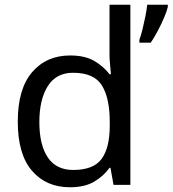

<svg xmlns="http://www.w3.org/2000/svg" viewBox="-20 -780 728 810"><path d="M688 -751Q684 -733 672.5 -706Q661 -679 646 -650.5Q631 -622 616 -600H568V-612Q575 -631 581.5 -657.5Q588 -684 593.5 -711.5Q599 -739 601 -760H688ZM275 10Q175 10 115 -59.5Q55 -129 55 -267Q55 -405 115.5 -475.5Q176 -546 276 -546Q338 -546 377.5 -523Q417 -500 442 -467H448Q447 -480 444.5 -505.5Q442 -531 442 -546V-760H530V0H459L446 -72H442Q418 -38 378 -14Q338 10 275 10ZM289 -63Q374 -63 408.5 -109.5Q443 -156 443 -250V-266Q443 -366 410 -419.5Q377 -473 288 -473Q217 -473 181.5 -416.5Q146 -360 146 -265Q146 -169 181.5 -116Q217 -63 289 -63Z"/></svg>

Font: RS Noto Sans
Style: Regular
Weight: 400
Designer: Monotype Design Team
Foundry: Monotype Imaging Inc.
Version: Version 3.10